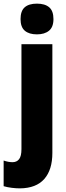

<svg xmlns="http://www.w3.org/2000/svg" viewBox="-62 -889 365 1056"><path d="M51 -784Q51 -829 74 -849Q97 -869 141 -869Q185 -869 208.5 -849Q232 -829 232 -784Q232 -740 207.5 -720Q183 -700 141 -700Q98 -700 74.5 -720Q51 -740 51 -784ZM48 147Q27 147 2.5 144Q-22 141 -42 135V-6Q-16 3 7 3Q30 3 43 -13.5Q56 -30 56 -69V-646H226V-48Q226 45 181.5 95.5Q137 146 48 147Z"/></svg>

Font: Noto Sans Kannada UI Condensed Black
Style: Regular
Weight: 900
Width: 3
Designer: Jelle Bosma - Monotype Design Team
Foundry: Monotype Imaging Inc.
Version: Version 2.005; ttfautohint (v1.8.4.7-5d5b)